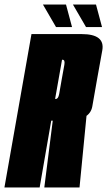

<svg xmlns="http://www.w3.org/2000/svg" viewBox="-62 -825 472 845"><path d="M-42.5 0H112.5L163.5 -294H230.5Q333 -294 344.2 -356.5Q355.5 -419 365 -475Q375.5 -532 388.2 -603.5Q401 -675 297.5 -675H76.5ZM133 0H288L319.5 -323L172 -308.5ZM180.5 -389.5 211 -562H213.5Q225 -562 221.2 -539.5Q217.5 -517 209.5 -475Q202.5 -434 198.5 -411.8Q194.5 -389.5 183.5 -389.5ZM316.5 -706H387L360.5 -805H259ZM184.5 -706H255L228.5 -805H127Z"/></svg>

Font: Anybody UltraCondensed ExtraBold
Style: Italic
Weight: 800
Width: 1
Italic angle: -10°
Version: Version 1.113;gftools[0.9.25]